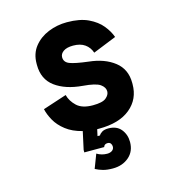

<svg xmlns="http://www.w3.org/2000/svg" viewBox="-108 -601 827 905"><g transform="rotate(-15 306.0 -149.0)"><path d="M332 212Q304 212 284.5 206.5Q265 201 248 192L274 124Q297 138 324 138Q339 138 348.5 131Q358 124 358 112Q358 103 353 96.5Q348 90 338 90Q322 90 318 104H221V92L240 5Q192 -7 160.5 -31.5Q129 -56 112.5 -85.5Q96 -115 90 -142L206 -180Q214 -149 240 -124.5Q266 -100 318 -100Q365 -100 382.5 -114.5Q400 -129 400 -146Q400 -166 379 -181Q358 -196 295 -201Q212 -208 162 -245Q112 -282 112 -352V-358Q112 -407 139 -441Q166 -475 209 -492.5Q252 -510 300 -510Q363 -510 404 -490.5Q445 -471 468.5 -442Q492 -413 502 -384L388 -338Q379 -365 357 -380.5Q335 -396 300 -396Q269 -396 252.5 -384.5Q236 -373 236 -356Q236 -332 261 -322Q286 -312 352 -304Q428 -296 476 -258.5Q524 -221 524 -154V-148Q524 -75 470 -30.5Q416 14 318 14H308L301 46H313Q318 37 329 30.5Q340 24 359 24Q400 24 421 50Q442 76 442 112Q442 158 410.5 185Q379 212 332 212Z"/></g></svg>

Font: Space Mono
Style: Bold
Weight: 700
Monospace: yes
Designer: Colophon Foundry + Benjamin Critton
Foundry: Colophon Foundry & Benjamin Critton
Version: Version 1.003; ttfautohint (v1.8.4.7-5d5b)